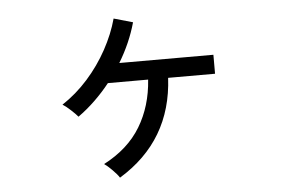

<svg xmlns="http://www.w3.org/2000/svg" viewBox="-47 -637 1093 746"><g transform="rotate(-5 500.0 -264.0)"><path d="M392 45Q384 32 365.5 13.5Q347 -5 335 -13Q431 -63 479 -142.5Q527 -222 534 -325H377Q350 -291 318.5 -260.5Q287 -230 252 -205Q244 -215 225 -232.5Q206 -250 194 -257Q249 -293 294.5 -344Q340 -395 372.5 -454.5Q405 -514 421 -573L495 -552Q473 -473 428 -399H795V-325H612Q599 -81 392 45Z"/></g></svg>

Font: Zen Kaku Gothic New Medium
Style: Regular
Weight: 500
Designer: Yoshimichi Ohira
Foundry: Positype
Version: Version 1.002